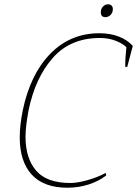

<svg xmlns="http://www.w3.org/2000/svg" viewBox="-20 -865 639 895"><path d="M450 -806Q450 -824 460 -834.5Q470 -845 484 -845Q494 -845 500 -839Q506 -833 506 -823Q506 -806 495.5 -795.5Q485 -785 471 -785Q461 -785 455.5 -790.5Q450 -796 450 -806ZM72 -225Q72 -280 86 -350Q121 -519 214.5 -614.5Q308 -710 443 -710Q494 -710 534 -694.5Q574 -679 599 -651L573 -553H564V-570Q564 -593 567 -620L569 -645Q554 -661 520.5 -674.5Q487 -688 446 -688Q308 -688 226 -595Q144 -502 113 -350Q99 -275 99 -227Q99 -127 148.5 -69.5Q198 -12 308 -12Q340 -12 387 -25Q434 -38 473 -59L475 -47Q440 -20 393 -5Q346 10 294 10Q184 10 128 -51Q72 -112 72 -225Z"/></svg>

Font: Trirong Thin
Style: Italic
Weight: 250
Italic angle: -12°
Designer: Katatrad Team
Foundry: CadsonDemak
Version: Version 1.001